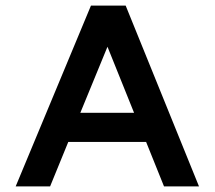

<svg xmlns="http://www.w3.org/2000/svg" viewBox="-20 -666 767 686"><path d="M459 -263 364 -499 267 -263ZM691 0H566L502 -159H224L159 0H36L305 -646H429Z"/></svg>

Font: RailwayN12
Style: Semibold
Weight: 400
Version: 1999; 1.0, initial release  Kernus: V2.0